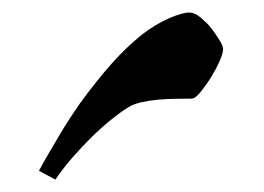

<svg xmlns="http://www.w3.org/2000/svg" viewBox="-20 -314 424 308"><path d="M337.9 -235.4Q337.9 -229 332.8 -217Q327.6 -205.1 320.3 -192.9Q313 -180.7 303.2 -168.2Q293.5 -155.8 287.6 -155.8Q274.9 -155.8 261 -155.5Q247.1 -155.3 233.4 -154.1Q219.7 -152.8 207.5 -150.1Q195.3 -147.5 187 -142.6Q173.3 -134.3 158 -121.8Q142.6 -109.4 127 -94Q111.3 -78.6 96.2 -61.3Q81.1 -43.9 68.8 -25.9L42.5 -40Q48.8 -52.2 57.4 -66.7Q65.9 -81.1 74.5 -95.7Q83 -110.4 91.8 -123.8Q100.6 -137.2 108.4 -148.4Q135.3 -185.1 158.9 -211.7Q182.6 -238.3 207.5 -258.3Q229 -274.9 250.5 -284.4Q272 -293.9 283.7 -293.9Q292.5 -293.9 302.2 -285.6Q312 -277.3 317.9 -270Q323.7 -262.7 330.8 -251.7Q337.9 -240.7 337.9 -235.4Z"/></svg>

Font: Accordance
Style: Bold
Weight: 700
Version: Version 1.2 (build January 31, 2020) Miklal Software Solutio